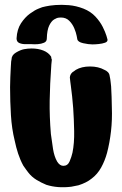

<svg xmlns="http://www.w3.org/2000/svg" viewBox="-20 -780 508 800"><path d="M302 -617Q302 -617 299.5 -630.5Q297 -644 289.5 -662Q282 -680 268.5 -693.5Q255 -707 234 -707Q234 -707 225.5 -706.5Q217 -706 205.5 -699Q194 -692 185 -673.5Q176 -655 175 -619Q175 -607 163.5 -602Q152 -597 137.5 -596Q123 -595 112 -596Q101 -596 86 -596Q71 -596 60 -601Q49 -606 49 -620Q51 -658 67.5 -683Q84 -708 104.5 -723Q125 -738 140.5 -744Q156 -750 156 -750Q156 -750 171 -753.5Q186 -757 211 -759Q236 -761 266.5 -758.5Q297 -756 328 -744Q358 -732 377.5 -711Q397 -690 408 -668Q419 -646 423.5 -631Q428 -616 428 -615Q429 -606 417.5 -602Q406 -598 391 -596.5Q376 -595 365 -595Q349 -595 326.5 -600Q304 -605 302 -617ZM446 -333Q448 -281 442.5 -233Q437 -185 426 -143Q417 -110 401.5 -82Q386 -54 362 -36Q351 -27 337 -20Q323 -13 307 -8Q300 -7 292 -5Q284 -3 277 -2Q220 5 173 -10Q151 -19 131.5 -31Q112 -43 98 -61Q93 -68 87.5 -75Q82 -82 77 -90Q64 -114 55.5 -140Q47 -166 41 -195Q29 -244 25.5 -300.5Q22 -357 22 -417Q22 -437 23 -458L25 -500Q26 -508 26 -516Q26 -524 28 -532Q28 -550 46.5 -561Q65 -572 80 -575Q96 -578 112 -578Q139 -578 160.5 -569.5Q182 -561 193 -544Q194 -541 194 -538Q194 -535 196 -532V-531L194 -512Q188 -428 187 -361Q186 -294 192 -222Q196 -190 201 -159Q206 -128 218 -107Q229 -89 244 -89Q262 -89 270 -107.5Q278 -126 282 -144Q290 -183 289 -234Q288 -285 285 -329Q283 -354 280.5 -378.5Q278 -403 275 -424L273 -439L271 -457Q272 -471 283 -480Q287 -482 290 -484.5Q293 -487 296 -489Q320 -503 355 -503Q390 -503 415 -489Q423 -486 429.5 -479.5Q436 -473 437 -463Q440 -450 441 -438L443 -420Q444 -398 445 -376.5Q446 -355 446 -333Z"/></svg>

Font: Nerko One
Style: Regular
Weight: 400
Designer: Nermin Kahrimanovic
Foundry: Nermin Kahrimanovic
Version: Version 1.101